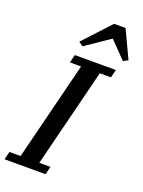

<svg xmlns="http://www.w3.org/2000/svg" viewBox="-199 -1021 818 1099"><g transform="rotate(20 210.5 -471.5)"><path d="M-14 -49H54L204 -649H136L148 -698H398L386 -649H318L168 -49H236L224 0H-26ZM146 -779 298 -943H368L447 -775L418 -760L320 -861L172 -760Z"/></g></svg>

Font: IBM Plex Serif Medium
Style: Italic
Weight: 500
Italic angle: -14°
Designer: Mike Abbink, Paul van der Laan, Pieter van Rosmalen
Foundry: Bold Monday
Version: Version 2.5